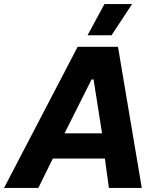

<svg xmlns="http://www.w3.org/2000/svg" viewBox="-70 -932 764 952"><path d="M-50 0H120L192 -146H450L470 0H633L515 -700H315ZM585 -912H448L364 -757H483ZM250 -271 384 -538H394L436 -271Z"/></svg>

Font: Fixel Display 20240404
Style: Bold Italic
Weight: 700
Italic angle: -10°
Designer: AlfaBravo + MacPaw
Foundry: Kyrylo Tkachov, Marchela Mozhyna, Serhii Makarenko, Maria Weinstein, Zakhar Kryvoshyya
Version: Version 1.211;Glyphs 3.2 (3225)